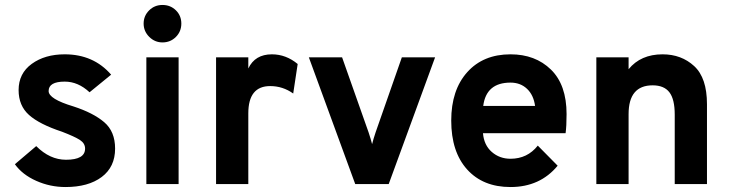

<svg xmlns="http://www.w3.org/2000/svg" viewBox="-20 -742 2940 774"><path d="M244 12Q182 12 126 -13Q70 -38 40 -80L126 -153Q181 -98 246 -98Q323 -98 323 -143Q323 -164 302.5 -177.5Q282 -191 230 -211Q139 -241 97 -278.5Q55 -316 55 -379Q55 -446 108 -484.5Q161 -523 241 -523Q357 -523 428 -441L341 -370Q295 -413 241 -413Q176 -413 176 -375Q176 -343 276 -313Q356 -287 400 -249.5Q444 -212 444 -143Q444 -69 390 -28.5Q336 12 244 12Z M635 -571Q604 -571 581.5 -593.5Q559 -616 559 -647Q559 -678 581 -700Q603 -722 635 -722Q667 -722 689 -700.5Q711 -679 711 -647Q711 -615 689 -593Q667 -571 635 -571ZM570 0V-511H700V0Z M981 -466Q1008 -523 1076 -523Q1133 -523 1180 -484L1162 -365Q1120 -395 1069 -395Q981 -395 981 -285V0H851V-511H981Z M1466 -208Q1475 -181 1480 -161Q1485 -181 1494 -208L1600 -511H1734L1547 0H1412L1225 -511H1359Z M2038 12Q1927 12 1863 -59Q1799 -130 1799 -256Q1799 -379 1863.5 -451Q1928 -523 2038 -523Q2138 -523 2201 -461.5Q2264 -400 2264 -282Q2264 -233 2260 -205H1927Q1931 -157 1962.5 -129.5Q1994 -102 2038 -102Q2106 -102 2148 -155L2228 -74Q2157 12 2038 12ZM1928 -315H2137Q2131 -359 2104.5 -384Q2078 -409 2038 -409Q1940 -409 1928 -315Z M2700 -280Q2700 -342 2678.5 -370Q2657 -398 2611 -398Q2514 -398 2514 -282V0H2384V-511H2514V-463Q2563 -523 2651 -523Q2727 -523 2778.5 -475.5Q2830 -428 2830 -322V0H2700Z"/></svg>

Font: ReCut ExtraBold
Style: Regular
Weight: 800
Designer: Giant Group (for alternate capitals set)
Version: Version 2.002;FEAKit 1.0